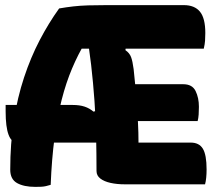

<svg xmlns="http://www.w3.org/2000/svg" viewBox="-20 -720 840 750"><path d="M178 2Q168 5 159.5 7Q151 9 141 9.5Q131 10 118 10Q73 10 46.5 -5Q20 -20 20 -57Q20 -159 34 -249Q48 -339 74 -417.5Q100 -496 135 -563Q170 -630 211 -687Q240 -692 266.5 -695Q293 -698 324 -699Q355 -700 397 -700H698Q740 -700 761 -674.5Q782 -649 782 -591Q782 -575 781 -561Q780 -547 776 -530H268L314 -556Q285 -508 261.5 -452.5Q238 -397 221 -330.5Q204 -264 193 -181.5Q182 -99 178 2ZM316 -603 479 -600 470 -524Q486 -513 492 -497Q498 -481 502 -450Q505 -420 508.5 -385.5Q512 -351 514.5 -314.5Q517 -278 519 -240Q521 -202 521 -163H725Q758 -163 772.5 -139Q787 -115 787 -58Q787 -41 785.5 -26Q784 -11 781 0H467Q437 0 412 -5.5Q387 -11 372 -22.5Q357 -34 357 -52Q357 -118 355.5 -187Q354 -256 349 -326.5Q344 -397 336 -466.5Q328 -536 316 -603ZM2 -310H264Q291 -310 310.5 -303.5Q330 -297 345 -284L387 -294V-163H48Q25 -163 13.5 -193.5Q2 -224 2 -285ZM450 -391H696Q731 -391 744 -364.5Q757 -338 757 -303Q757 -287 756 -272.5Q755 -258 752 -247H450Z"/></svg>

Font: Recursive Casual Black
Style: Regular
Weight: 900
Version: Version 1.047